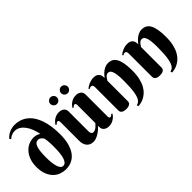

<svg xmlns="http://www.w3.org/2000/svg" viewBox="-11 -1424 2169 2169"><g transform="rotate(-45 1073.0 -339.5)"><path d="M332 -265.1Q332 -270.5 332 -286.9Q332 -303.2 331.1 -324.5Q330.1 -345.7 327.6 -369.6Q325.2 -393.6 319.8 -414.1Q308.1 -429.2 293.7 -441.2Q279.3 -453.1 256.8 -453.1Q218.8 -453.1 200.9 -403.3Q183.1 -353.5 183.1 -249Q183.1 -203.1 187.3 -165Q191.4 -127 200 -99.6Q208.5 -72.3 221.9 -57.1Q235.4 -42 253.9 -42Q332 -42 332 -265.1ZM326.2 -480Q316.9 -528.8 300.3 -571Q283.7 -613.3 260.5 -644Q237.3 -674.8 207.8 -692.4Q178.2 -710 144 -710Q124.5 -710 108.6 -705.1Q92.8 -700.2 81.1 -693.6Q69.3 -687 61.8 -680.9Q54.2 -674.8 50.8 -671.9L38.1 -689Q49.8 -704.1 66.7 -717.3Q83.5 -730.5 103.5 -739.7Q123.5 -749 145.8 -754.4Q168 -759.8 189.9 -759.8Q262.2 -759.8 316.9 -728.3Q371.6 -696.8 408.2 -639.2Q444.8 -581.5 463.4 -500Q481.9 -418.5 481.9 -318.8Q481.9 -238.3 465.6 -177.2Q449.2 -116.2 418.9 -75Q388.7 -33.7 345.5 -12.9Q302.2 7.8 248 7.8Q210.4 7.8 171.6 -5.6Q132.8 -19 101.3 -49.3Q69.8 -79.6 49.8 -128.7Q29.8 -177.7 29.8 -249Q29.8 -310.5 47.1 -358.4Q64.5 -406.2 93.8 -439.2Q123 -472.2 161.6 -489.5Q200.2 -506.8 243.2 -506.8Q259.8 -506.8 272.9 -504.2Q286.1 -501.5 295.9 -497.6Q305.7 -493.7 313 -489Q320.3 -484.4 326.2 -480Z M1002 -85Q1002 -80.6 1002.4 -75.4Q1002.9 -70.3 1004.9 -65.7Q1006.8 -61 1010.7 -58.1Q1014.6 -55.2 1022 -55.2Q1031.2 -55.2 1038.6 -61.8Q1045.9 -68.4 1052.2 -75.2L1064 -64.9Q1056.6 -54.7 1045.7 -42.2Q1034.7 -29.8 1019 -18.6Q1003.4 -7.3 983.4 0.2Q963.4 7.8 938 7.8Q916.5 7.8 900.6 2.2Q884.8 -3.4 873.8 -12.9Q862.8 -22.5 857.4 -35.4Q852.1 -48.3 852.1 -63V-85Q827.6 -58.6 800.8 -38.6Q789.1 -29.8 775.9 -21.5Q762.7 -13.2 748.5 -6.6Q734.4 0 719.2 3.9Q704.1 7.8 689 7.8Q659.7 7.8 638.9 -2.7Q618.2 -13.2 605.5 -30.3Q592.8 -47.4 586.9 -68.8Q581.1 -90.3 581.1 -111.8V-414.1Q581.1 -418.5 580.6 -423.6Q580.1 -428.7 578.1 -433.3Q576.2 -438 572.3 -440.9Q568.4 -443.8 561 -443.8Q552.2 -443.8 544.7 -437.3Q537.1 -430.7 531.2 -423.8L519 -434.1Q526.4 -444.3 537.4 -456.8Q548.3 -469.2 564 -480.5Q579.6 -491.7 599.9 -499.3Q620.1 -506.8 645 -506.8Q666.5 -506.8 682.6 -501.2Q698.7 -495.6 709.5 -486.1Q720.2 -476.6 725.6 -463.6Q731 -450.7 731 -436V-109.9Q731 -103 733.2 -95.9Q735.4 -88.9 739.5 -83Q743.7 -77.1 750 -73.5Q756.3 -69.8 765.1 -69.8Q779.3 -69.8 793.5 -77.1Q807.6 -84.5 819.3 -94.5Q831.1 -104.5 839.6 -114.3Q848.1 -124 852.1 -128.9V-414.1Q852.1 -418.5 851.6 -423.6Q851.1 -428.7 849.1 -433.3Q847.2 -438 843.3 -440.9Q839.4 -443.8 832 -443.8Q823.2 -443.8 815.7 -437.3Q808.1 -430.7 802.2 -423.8L790 -434.1Q797.4 -444.3 808.3 -456.8Q819.3 -469.2 835 -480.5Q850.6 -491.7 870.8 -499.3Q891.1 -506.8 916 -506.8Q937.5 -506.8 953.6 -501.2Q969.7 -495.6 980.5 -486.1Q991.2 -476.6 996.6 -463.6Q1002 -450.7 1002 -436ZM645 -640.1Q645 -650.9 649.2 -660.4Q653.3 -669.9 660.6 -677.2Q668 -684.6 677.5 -688.7Q687 -692.9 697.8 -692.9Q708.5 -692.9 718.3 -688.7Q728 -684.6 735.4 -677.2Q742.7 -669.9 746.8 -660.4Q751 -650.9 751 -640.1Q751 -628.9 746.8 -619.4Q742.7 -609.9 735.4 -602.5Q728 -595.2 718.3 -591.1Q708.5 -586.9 697.8 -586.9Q687 -586.9 677.5 -591.1Q668 -595.2 660.6 -602.5Q653.3 -609.9 649.2 -619.4Q645 -628.9 645 -640.1ZM816.9 -640.1Q816.9 -650.9 821 -660.4Q825.2 -669.9 832.5 -677.2Q839.8 -684.6 849.4 -688.7Q858.9 -692.9 870.1 -692.9Q880.9 -692.9 890.4 -688.7Q899.9 -684.6 907.2 -677.2Q914.6 -669.9 918.7 -660.4Q922.9 -650.9 922.9 -640.1Q922.9 -628.9 918.7 -619.4Q914.6 -609.9 907.2 -602.5Q899.9 -595.2 890.4 -591.1Q880.9 -586.9 870.1 -586.9Q858.9 -586.9 849.4 -591.1Q839.8 -595.2 832.5 -602.5Q825.2 -609.9 821 -619.4Q816.9 -628.9 816.9 -640.1Z M1417.5 -243.2Q1417.5 -304.7 1411.9 -341.6Q1406.2 -378.4 1397 -397.7Q1387.7 -417 1376.5 -423.1Q1365.2 -429.2 1353.5 -429.2Q1339.4 -429.2 1328.4 -421.6Q1317.4 -414.1 1309.3 -404.3Q1301.3 -394.5 1295.7 -384.8Q1290 -375 1286.1 -370.1V-43.9Q1286.1 -37.6 1284.2 -28.6Q1282.2 -19.5 1274.7 -11.5Q1267.1 -3.4 1252.2 2.2Q1237.3 7.8 1211.4 7.8Q1185.5 7.8 1170.7 1.7Q1155.8 -4.4 1147.9 -12.7Q1140.1 -21 1138.2 -29.8Q1136.2 -38.6 1136.2 -43.9V-420.9Q1136.2 -435.1 1129.6 -445.6Q1123 -456.1 1107.4 -456.1Q1099.1 -456.1 1093.3 -453.1Q1087.4 -450.2 1080.6 -444.8L1070.3 -457Q1081.5 -466.3 1095.5 -475.3Q1109.4 -484.4 1125.5 -491.2Q1141.6 -498 1160.2 -502.4Q1178.7 -506.8 1199.2 -506.8Q1231 -506.8 1248.5 -496.3Q1266.1 -485.8 1274.4 -471.2Q1282.7 -456.5 1284.4 -440.7Q1286.1 -424.8 1286.1 -414.1Q1304.2 -439.9 1327.1 -460.4Q1336.4 -469.2 1347.9 -477.5Q1359.4 -485.8 1372.3 -492.4Q1385.3 -499 1399.7 -502.9Q1414.1 -506.8 1429.2 -506.8Q1462.4 -506.8 1488 -494.1Q1513.7 -481.4 1531.2 -451.7Q1548.8 -421.9 1558.1 -372.8Q1567.4 -323.7 1567.4 -251Q1567.4 -180.2 1554.7 -127.9Q1542 -75.7 1521.5 -39.1Q1501 -2.4 1475.1 20.8Q1449.2 43.9 1422.9 57.1Q1396.5 70.3 1372.3 75.4Q1348.1 80.6 1330.6 81.1L1325.2 61Q1339.8 57.6 1352.3 50.3Q1364.7 43 1375 28.8Q1385.3 14.6 1393.1 -7.1Q1400.9 -28.8 1406.5 -61.5Q1412.1 -94.2 1414.8 -138.9Q1417.5 -183.6 1417.5 -243.2Z M1955.6 -243.2Q1955.6 -304.7 1950 -341.6Q1944.3 -378.4 1935.1 -397.7Q1925.8 -417 1914.6 -423.1Q1903.3 -429.2 1891.6 -429.2Q1877.4 -429.2 1866.5 -421.6Q1855.5 -414.1 1847.4 -404.3Q1839.4 -394.5 1833.7 -384.8Q1828.1 -375 1824.2 -370.1V-43.9Q1824.2 -37.6 1822.3 -28.6Q1820.3 -19.5 1812.7 -11.5Q1805.2 -3.4 1790.3 2.2Q1775.4 7.8 1749.5 7.8Q1723.6 7.8 1708.7 1.7Q1693.8 -4.4 1686 -12.7Q1678.2 -21 1676.3 -29.8Q1674.3 -38.6 1674.3 -43.9V-420.9Q1674.3 -435.1 1667.7 -445.6Q1661.1 -456.1 1645.5 -456.1Q1637.2 -456.1 1631.3 -453.1Q1625.5 -450.2 1618.7 -444.8L1608.4 -457Q1619.6 -466.3 1633.5 -475.3Q1647.5 -484.4 1663.6 -491.2Q1679.7 -498 1698.2 -502.4Q1716.8 -506.8 1737.3 -506.8Q1769 -506.8 1786.6 -496.3Q1804.2 -485.8 1812.5 -471.2Q1820.8 -456.5 1822.5 -440.7Q1824.2 -424.8 1824.2 -414.1Q1842.3 -439.9 1865.2 -460.4Q1874.5 -469.2 1886 -477.5Q1897.5 -485.8 1910.4 -492.4Q1923.3 -499 1937.7 -502.9Q1952.1 -506.8 1967.3 -506.8Q2000.5 -506.8 2026.1 -494.1Q2051.8 -481.4 2069.3 -451.7Q2086.9 -421.9 2096.2 -372.8Q2105.5 -323.7 2105.5 -251Q2105.5 -180.2 2092.8 -127.9Q2080.1 -75.7 2059.6 -39.1Q2039.1 -2.4 2013.2 20.8Q1987.3 43.9 1960.9 57.1Q1934.6 70.3 1910.4 75.4Q1886.2 80.6 1868.7 81.1L1863.3 61Q1877.9 57.6 1890.4 50.3Q1902.8 43 1913.1 28.8Q1923.3 14.6 1931.2 -7.1Q1939 -28.8 1944.6 -61.5Q1950.2 -94.2 1952.9 -138.9Q1955.6 -183.6 1955.6 -243.2Z"/></g></svg>

Font: Berkshire Swash
Style: Regular
Weight: 400
Designer: Astigmatic (AOETI)
Foundry: Astigmatic (AOETI)
Version: Version 1.001